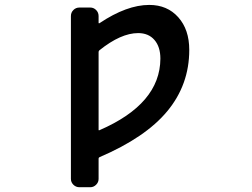

<svg xmlns="http://www.w3.org/2000/svg" viewBox="-20 -576 1040 792"><path d="M386.7 -41Q386.7 -37.1 390.6 -39.1Q640.6 -147.5 641.6 -334Q641.6 -382.8 617.2 -411.1Q592.8 -439.5 549.8 -439.5Q478.5 -439.5 389.6 -368.2Q386.7 -365.2 386.7 -361.3ZM386.7 162.1Q386.7 175.8 376.5 186Q366.2 196.3 352.5 196.3H307.6Q293 196.3 282.7 186Q272.5 175.8 272.5 162.1V-509.8Q272.5 -524.4 282.7 -534.7Q293 -544.9 307.6 -544.9H352.5Q366.2 -544.9 376.5 -534.7Q386.7 -524.4 386.7 -509.8V-482.4Q386.7 -478.5 390.6 -480.5Q502.9 -555.7 595.7 -555.7Q669.9 -555.7 715.3 -504.9Q760.7 -454.1 760.7 -370.1Q760.7 -226.6 669.9 -117.2Q580.1 -8.8 390.6 72.3Q386.7 74.2 386.7 78.1Z"/></svg>

Font: Gen Jyuu Gothic L Monospace Medium
Style: Regular
Weight: 500
Designer: [Source Han Sans]
Ryoko NISHIZUKA  (kana & ideographs); Paul D. Hunt (Latin, Greek & Cyrillic); Wenlong ZHANG  (bopomofo
Version: Version 1.002.20150607